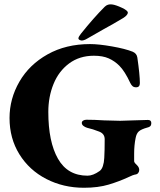

<svg xmlns="http://www.w3.org/2000/svg" viewBox="-20 -872 757 906"><path d="M25 -315Q25 -406 71.5 -486.5Q118 -567 204.5 -615.5Q291 -664 405 -664Q446 -664 508.5 -653Q571 -642 606 -628Q625 -620 628 -601Q640 -519 640 -480Q640 -470 635.5 -465Q631 -460 623 -460Q612 -460 606 -465Q600 -470 595 -480Q569 -536 543 -562Q521 -584 493 -596.5Q465 -609 423 -609Q355 -609 306 -572.5Q257 -536 232.5 -475.5Q208 -415 208 -344Q208 -203 253.5 -123Q299 -43 393 -43Q419 -43 450 -65Q460 -72 465.5 -88.5Q471 -105 472 -127Q474 -161 474 -215Q474 -241 448 -251Q418 -263 391 -269Q381 -272 373.5 -278Q366 -284 366 -292Q366 -299 372.5 -303Q379 -307 388 -307Q426 -307 471 -304Q529 -302 547 -302Q566 -302 610 -304Q656 -306 678 -306Q694 -306 694 -291Q694 -282 689.5 -277Q685 -272 675 -270Q646 -262 635 -252Q624 -242 620 -221Q613 -187 613 -146V-112Q613 -106 619.5 -99.5Q626 -93 627 -92Q637 -82 637 -70Q637 -62 632 -55.5Q627 -49 616 -48Q609 -47 588 -37Q543 -16 493 -1Q443 14 376 14Q279 14 198.5 -27.5Q118 -69 71.5 -144Q25 -219 25 -315ZM350 -691Q350 -698 362 -713Q422 -788 474 -840Q488 -854 509 -851Q526 -849 556 -835Q586 -821 583 -810Q580 -799 563 -788Q515 -759 467 -733L390 -689Q382 -684 374 -682Q366 -680 363 -681Q350 -684 350 -691Z"/></svg>

Font: EB Garamond ExtraBold
Style: Regular
Weight: 800
Designer: Georg Duffner and Octavio Pardo
Foundry: Georg Duffner
Version: Version 1.000